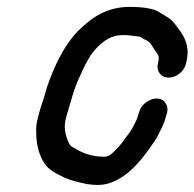

<svg xmlns="http://www.w3.org/2000/svg" viewBox="-20 -517 566 559"><path d="M521.6 -332 523 -338C535.5 -392 508.6 -421.8 486.9 -450C475.4 -465 455.9 -473.3 439.7 -484C422.6 -493.7 386.5 -497 358.7 -497C289.8 -497 246.9 -465.9 206.3 -426C166.8 -385 138.3 -326 116.7 -263L106.9 -229C99.7 -209.4 93.6 -188.7 88.6 -167C85.6 -154.3 84.6 -141.3 85.6 -128C85.7 -94.5 94.9 -62.7 109.5 -41C122.3 -22 143.6 -11.4 166.6 -0.5C185.2 8.3 209.8 14 233.6 19L251.2 21C270.5 22.6 286.5 20.7 302.5 15C340.4 0.6 366.6 -24.1 392.7 -55L409.8 -77L421.7 -94C426.6 -100.7 431.1 -107.3 435.3 -114C444.3 -132.6 457.4 -153.5 463.1 -178L466.4 -188C469 -199.3 467.5 -209.2 461.7 -217.5C443.3 -244.2 395.1 -225.5 385.1 -191L381.8 -181C379.5 -171.3 374 -159.6 370.3 -153L363.6 -141L357.2 -131L344.3 -114C336.7 -102.6 327 -90.6 317.8 -81.5C309.9 -73.5 298.7 -61 286.1 -61C283.3 -60.3 280.6 -60.3 278.1 -61C246.7 -61 218.4 -72.1 200.4 -84C195 -86.6 185.3 -91 183.2 -96C173.9 -112.3 164.3 -140 170.8 -168C172.6 -176 174.9 -184.3 177.6 -193C186.6 -222.8 194.9 -256.1 207.3 -283L219.8 -311C231.1 -335.4 243.9 -359.5 261 -377C282 -397.8 302.3 -415 338.8 -415C354.3 -415 366.6 -412.1 380.9 -411C389.2 -411 393.8 -406.4 399 -403C416.2 -396.8 419.7 -388.3 429.9 -372C438.4 -360.9 445 -355 441 -338L439.6 -332C434.5 -309.5 448.7 -291 471.2 -291C493.7 -291 516.5 -309.5 521.6 -332Z"/></svg>

Font: HoneyBee
Style: BdIt
Weight: 700
Foundry: Cannot Into Space Fonts
Version: Version 0.89